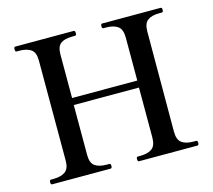

<svg xmlns="http://www.w3.org/2000/svg" viewBox="-104 -861 1094 987"><g transform="rotate(-15 442.5 -367.0)"><path d="M829 -25Q837 -25 837 -13Q837 0 829 0H518Q511 0 511 -13Q511 -25 518 -25H532Q572 -25 594 -41Q616 -57 616 -100V-366H269V-100Q269 -57 291 -41.5Q313 -26 354 -26H367Q372 -26 373.5 -23Q375 -20 375 -13Q375 -1 367 -1H56Q49 -1 49 -13Q49 -26 56 -26H70Q110 -26 132.5 -42Q155 -58 155 -100V-634Q155 -677 132.5 -692.5Q110 -708 70 -708H56Q49 -708 49 -721Q49 -734 56 -734H367Q375 -734 375 -721Q375 -708 367 -708H354Q312 -708 291 -692.5Q270 -677 270 -634V-403H617V-633Q617 -676 594.5 -692Q572 -708 532 -708H518Q511 -708 511 -720Q511 -733 518 -733H829Q834 -733 835.5 -730Q837 -727 837 -720Q837 -708 829 -708H816Q775 -708 753.5 -692Q732 -676 732 -633L731 -100Q731 -57 753 -41Q775 -25 816 -25Z"/></g></svg>

Font: Shippori Mincho SemiBold
Style: Regular
Weight: 600
Designer: FONTDASU
Foundry: FONTDASU / Google Inc. / but / Adobe
Version: Version 3.110; ttfautohint (v1.8.3)